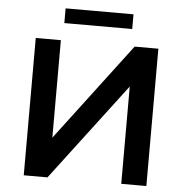

<svg xmlns="http://www.w3.org/2000/svg" viewBox="-58 -919 937 975"><g transform="rotate(5 411.0 -431.5)"><path d="M99 -700H227V-203L603 -700H724V0H596V-496L220 0H99ZM237 -863H583V-788H237Z"/></g></svg>

Font: CMG Sans SemiBold
Style: Regular
Weight: 600
Designer: Julieta Ulanovsky
Foundry: Julieta Ulanovsky
Version: Version 7.200